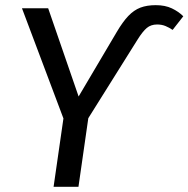

<svg xmlns="http://www.w3.org/2000/svg" viewBox="-20 -721 727 741"><path d="M283.4 -348.6 430.6 -597.6Q453.7 -636.8 475.2 -659.4Q496.8 -682 521.9 -691.6Q547 -701.1 581.2 -701.1Q617.3 -701.1 643.3 -688.7Q669.4 -676.2 687.4 -658.2L646.2 -605.6Q633.2 -614.5 618.8 -620.5Q604.3 -626.5 586.4 -626.5Q562.4 -626.5 546.4 -613Q530.5 -599.6 510.5 -567.6L320.8 -264.9L282.8 0H186.8L224.8 -263.9L64.8 -689.1H165.9Z"/></svg>

Font: Fira Sans Variable
Style: Italic
Weight: 397
Italic angle: -8°
Designer: Carrois Corporate & Edenspiekermann AG
Foundry: Carrois Corporate GbR & Edenspiekermann AG
Version: Version 4.202